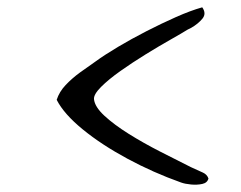

<svg xmlns="http://www.w3.org/2000/svg" viewBox="-20 -560 660 525"><path d="M475 -61Q399 -88 328.5 -126Q258 -164 206.5 -206Q155 -248 135 -287Q142 -309 159.5 -327.5Q177 -346 199 -362Q221 -378 240 -391Q266 -410 303 -432Q340 -454 381 -475Q422 -496 461.5 -513.5Q501 -531 533 -540Q545 -523 533.5 -509Q522 -495 503 -484Q501 -483 493 -479Q477 -469 446 -451.5Q415 -434 378.5 -411.5Q342 -389 309.5 -366Q277 -343 256.5 -322.5Q236 -302 237 -289Q239 -268 265.5 -243.5Q292 -219 332 -194Q372 -169 417 -146Q462 -123 502 -103Q524 -93 535 -88Q546 -83 550 -72Q547 -60 533 -57Q519 -54 502.5 -55.5Q486 -57 475 -61Z"/></svg>

Font: Yuji Hentaigana Akari
Style: Regular
Weight: 400
Designer: Kataoka Yuji
Foundry: Kinuta Font Factory
Version: Version 3.002